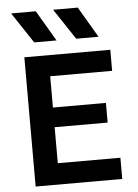

<svg xmlns="http://www.w3.org/2000/svg" viewBox="-62 -989 743 1036"><g transform="rotate(-5 310.0 -471.0)"><path d="M88.5 0V-700H554V-586H218.5V-416.5H505.5V-310H218.5V-115H557.5V0ZM497 -775.5H376L265.5 -942H399ZM269.5 -775.5H148.5L38 -942H171.5Z"/></g></svg>

Font: Geologica EX Med
Style: Regular
Weight: 500
Designer: Sindre Bremnes, Frode Helland
Foundry: Monokrom Skriftforlag AS
Version: Version 1.010;gftools[0.9.28]